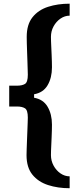

<svg xmlns="http://www.w3.org/2000/svg" viewBox="-20 -820 428 1042"><path d="M358 201.5Q293.5 201.5 240.5 184.2Q187.5 167 155.8 127.8Q124 88.5 124 22Q124 10.5 124.8 -10.8Q125.5 -32 126.5 -57.8Q127.5 -83.5 128.5 -108.8Q129.5 -134 130.2 -153.5Q131 -173 131 -182Q131 -222.5 115.5 -232.2Q100 -242 72 -242H30V-355H72Q100 -355 115.5 -364.5Q131 -374 131 -414.5Q131 -423.5 130.2 -443.2Q129.5 -463 128.8 -488.5Q128 -514 127 -539.8Q126 -565.5 125.5 -587Q125 -608.5 125 -620Q125 -687 156.5 -726.5Q188 -766 240.8 -783Q293.5 -800 358 -800V-735Q331.5 -735 308.2 -719Q285 -703 270.8 -677Q256.5 -651 256.5 -620Q256.5 -611 257 -595.5Q257.5 -580 258.5 -561Q259.5 -542 260.2 -522.5Q261 -503 261.5 -485.2Q262 -467.5 262 -455Q262 -397.5 238.2 -357.2Q214.5 -317 165 -308.5V-289.5Q214.5 -281 238.2 -240.8Q262 -200.5 262 -143.5Q262 -130.5 261.5 -113Q261 -95.5 260.2 -76Q259.5 -56.5 258.5 -37.2Q257.5 -18 257 -2.8Q256.5 12.5 256.5 22Q256.5 52.5 270.8 78.8Q285 105 308.2 121Q331.5 137 358 137Z"/></svg>

Font: Big Shoulders Stencil Text Thin ExtraBold
Style: Regular
Weight: 800
Version: Version 2.001